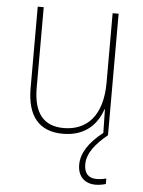

<svg xmlns="http://www.w3.org/2000/svg" viewBox="-53 -571 619 830"><g transform="rotate(5 256.5 -155.5)"><path d="M341 133C341 83 379 40 427 0H428V-528H402V-227C402 -82 334 -15 234 -15C150 -15 103 -65 103 -179V-528H77V-174C77 -53 130 10 233 10C335 10 383 -51 403 -111H405L407 -9C346 39 315 87 315 137C315 190 348 217 393 217C411 217 428 213 437 210V186C428 189 411 192 395 192C359 192 341 171 341 133Z"/></g></svg>

Font: Noto Sans Sinhala SemiCondensed Thin
Style: Regular
Weight: 100
Width: 4
Designer: Jelle Bosma - Monotype Design Team
Foundry: Monotype Imaging Inc.
Version: Version 2.006